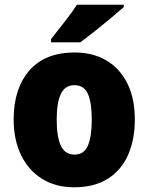

<svg xmlns="http://www.w3.org/2000/svg" viewBox="-20 -786 633 816"><path d="M553 -278Q553 -193 524.5 -128Q496 -63 438.5 -26.5Q381 10 295 10Q216 10 158 -26.5Q100 -63 69 -128Q38 -193 38 -278Q38 -409 104.5 -486Q171 -563 298 -563Q373 -563 430.5 -530Q488 -497 520.5 -433Q553 -369 553 -278ZM221 -277Q221 -205 238.5 -167Q256 -129 297 -129Q337 -129 353.5 -167Q370 -205 370 -278Q370 -350 353.5 -387Q337 -424 296 -424Q257 -424 239 -387.5Q221 -351 221 -277ZM506 -756Q486 -738 452.5 -710Q419 -682 383 -653.5Q347 -625 321 -606H197V-620Q222 -652 254 -692.5Q286 -733 307 -766H506Z"/></svg>

Font: Noto Sans Lao SemiCondensed Black
Style: Regular
Weight: 900
Width: 4
Designer: Monotype Design Team
Foundry: Monotype Imaging Inc.
Version: Version 2.003; ttfautohint (v1.8.4.7-5d5b)